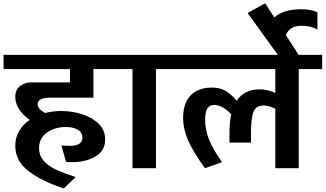

<svg xmlns="http://www.w3.org/2000/svg" viewBox="-42 -947 1834 1081"><path d="M170 -360Q170 -333 212 -311Q258 -322 303 -322Q363 -322 420 -304Q477 -286 513.5 -250Q550 -214 550 -162Q550 -98 495.5 -66Q441 -34 363 -34Q340 -34 330 -35L304 -128L352 -126Q422 -126 422 -172Q422 -202 395.5 -217Q369 -232 328 -232Q267 -232 222.5 -200.5Q178 -169 178 -113Q178 -70 205.5 -40Q233 -10 275 9Q317 28 384 50L317 114Q195 74 119.5 17Q44 -40 44 -127Q44 -172 65.5 -209Q87 -246 125 -272Q88 -298 66 -331.5Q44 -365 44 -401Q44 -442 71 -462.5Q98 -483 132 -483H352V-558H-22V-638H616V-558H484V-397H241Q170 -397 170 -360Z M704 -558H572V-638H968V-558H836V0H704Z M1772 -558H1640V0H1508V-335Q1486 -345 1471.5 -349Q1457 -353 1442 -353Q1414 -353 1399 -338.5Q1384 -324 1377.5 -289Q1371 -254 1371 -188V-144H1250V-195Q1250 -260 1260 -304Q1209 -356 1164 -356Q1138 -356 1125.5 -336Q1113 -316 1113 -273Q1113 -216 1135 -161Q1157 -106 1208 -34L1112 0Q1045 -92 1017 -156.5Q989 -221 989 -284Q989 -366 1031.5 -410Q1074 -454 1151 -454Q1192 -454 1223 -438Q1254 -422 1291 -380Q1333 -444 1420 -444Q1463 -444 1508 -424V-558H924V-638H1772Z M1745 -878V-781Q1706 -802 1655 -802Q1590 -802 1567 -750L1640 -637V-609H1523V-637L1354 -871V-875L1448 -927H1452L1502 -849Q1554 -895 1655 -895Q1706 -895 1745 -878Z"/></svg>

Font: AmikoBold
Style: Bold
Weight: 700
Designer: Pablo Impallari, Rodrigo Fuenzalida, Andres Torresi
Foundry: Impallari Type
Version: Version 1.000; ttfautohint (v1.3)